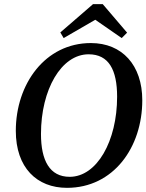

<svg xmlns="http://www.w3.org/2000/svg" viewBox="-20 -887 704 923"><path d="M315 -37C219 -37 177 -115 177 -243C177 -457 275 -626 406 -626C503 -626 543 -551 543 -422C543 -209 446 -37 315 -37ZM302 16C525 16 664 -178 664 -405C664 -574 567 -680 417 -680C197 -680 56 -483 56 -258C56 -81 157 16 302 16ZM474 -867H427L270 -731L286 -704L438 -792L565 -704L591 -730Z"/></svg>

Font: Source Serif Pro Semibold
Style: Italic
Weight: 600
Italic angle: -12°
Designer: Frank Grießhammer
Foundry: Adobe Systems Incorporated
Version: Version 3.001;hotconv 1.0.111;makeotfexe 2.5.65597